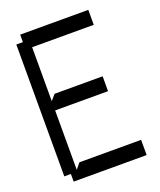

<svg xmlns="http://www.w3.org/2000/svg" viewBox="-149 -910 835 1001"><g transform="rotate(-20 268.5 -409.5)"><path d="M120.6 -53.7 147 -85.9H489.3V-1.5H84.5V-43.9H47.9V-775.4H84.5V-816.9H462.4V-733.9H120.6V-434.6L147.5 -465.8H414.1V-383.3H120.6Z"/></g></svg>

Font: Gap Sans
Style: Regular
Weight: 400
Designer: Alexandre Liziard and Étienne Ozeray
Foundry: Interstices.io
Version: Version 1.6.1 - December 3. 2014